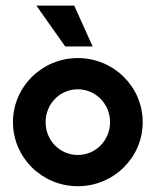

<svg xmlns="http://www.w3.org/2000/svg" viewBox="-20 -632 540 666"><path d="M206.2 -470.8H301.4L237.5 -612.5H106.2ZM250 13.9C374.3 13.9 475 -85.4 475 -208.3C475 -331.2 374.3 -430.6 250 -430.6C125.7 -430.6 25 -331.2 25 -208.3C25 -85.4 125.7 13.9 250 13.9ZM250 -94.4C187.5 -94.4 138.2 -145.1 138.2 -208.3C138.2 -271.5 187.5 -322.2 250 -322.2C311.8 -322.2 361.8 -271.5 361.8 -208.3C361.8 -145.1 311.8 -94.4 250 -94.4Z"/></svg>

Font: Afacad
Style: Bold
Weight: 700
Designer: Kristian Moeller
Foundry: Dicotype
Version: Version 1.000